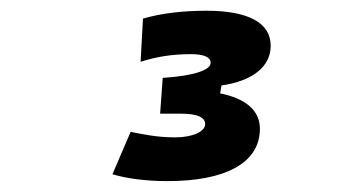

<svg xmlns="http://www.w3.org/2000/svg" viewBox="-20 -723 626 356"><path d="M291 -387.2C394.5 -387.2 461.9 -418.9 461.9 -484.4C461.9 -518.1 435.5 -540.5 388.2 -549.8L390.6 -564.5C447.8 -572.8 481.9 -599.1 481.9 -638.2C481.9 -680.7 440.4 -703.1 362.8 -703.1C319.8 -703.1 280.3 -698.7 245.1 -688.5L240.7 -608.4C269 -617.7 299.3 -622.6 334 -622.6C358.9 -622.6 370.6 -616.7 370.6 -606.4C370.6 -594.2 343.3 -582.5 281.7 -578.6L276.9 -512.2H315.9C346.2 -512.2 360.4 -505.4 360.4 -492.7C360.4 -479 336.9 -468.3 304.7 -468.3C269.5 -468.3 242.7 -474.6 222.2 -478.5L188.5 -399.9C214.8 -392.1 249.5 -387.2 291 -387.2Z"/></svg>

Font: Cascadia Mono SemiBold
Style: Italic
Weight: 600
Italic angle: -10°
Monospace: yes
Designer: Aaron Bell
Foundry: Saja Typeworks
Version: Version 2404.023